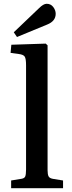

<svg xmlns="http://www.w3.org/2000/svg" viewBox="-20 -997 379 1017"><path d="M39 0V-41L88 -49Q108 -51 113 -61Q118 -71 118 -99V-652Q118 -686 111 -697Q104 -708 79 -711L36 -717L40 -760L222 -766L232 -757V-95Q232 -73 237.5 -62.5Q243 -52 264 -49L314 -41V0ZM70 -801 53 -826 186 -953Q210 -977 227 -977Q249 -977 262 -960Q275 -943 275 -924Q275 -885 230 -867Z"/></svg>

Font: Literata 36pt Medium
Style: Regular
Weight: 500
Designer: Latin by Veronika Burian and Jose Scaglione. Greek by Irene Vlachou. Cyrillic by Vera Evstafieva.
Foundry: TypeTogether
Version: Version 3.002